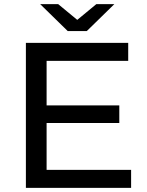

<svg xmlns="http://www.w3.org/2000/svg" viewBox="-20 -907 710 927"><path d="M613 -87V0H105V-700H599V-613H205V-398H556V-313H205V-87ZM532 -887 399 -757H307L174 -887H261L353 -811L445 -887Z"/></svg>

Font: CMG Sans Medium
Style: Regular
Weight: 500
Designer: Julieta Ulanovsky
Foundry: Julieta Ulanovsky
Version: Version 7.200